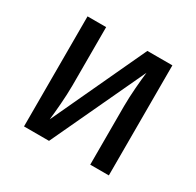

<svg xmlns="http://www.w3.org/2000/svg" viewBox="-125 -690 849 831"><g transform="rotate(30 300.0 -275.0)"><path d="M213 0 431 -466C426 -425 419 -349 419 -293V0H512V-550H387L169 -82C174 -124 181 -201 181 -258V-550H88V0Z"/></g></svg>

Font: Tekne LDO Medium
Style: Regular
Weight: 500
Monospace: yes
Designer: Alessio Laiso, Mario Rullo, Paolo Rosset
Foundry: Alessio Laiso
Version: Version 1.000;hotconv 1.0.109;makeotfexe 2.5.65596